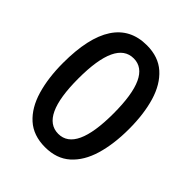

<svg xmlns="http://www.w3.org/2000/svg" viewBox="-204 -847 978 978"><g transform="rotate(45 284.5 -358.0)"><path d="M522.9 -357.9Q522.9 -250 498.3 -167Q473.6 -84 421.1 -37.1Q368.7 9.8 285.6 9.8Q201.2 9.8 148.4 -37.8Q95.7 -85.4 71.3 -168.7Q46.9 -252 46.9 -358.9Q46.9 -540.5 107.2 -632.6Q167.5 -724.6 285.6 -724.6Q368.7 -724.6 421.1 -678Q473.6 -631.3 498.3 -548.8Q522.9 -466.3 522.9 -357.9ZM158.2 -357.9Q158.2 -85.9 285.2 -85.9Q411.1 -85.9 411.1 -357.9Q411.1 -629.9 285.6 -629.9Q158.2 -629.9 158.2 -357.9Z"/></g></svg>

Font: Open Sans Condensed SemiBold
Style: Regular
Weight: 600
Width: 3
Designer: Monotype Design Team
Foundry: Monotype Imaging Inc.
Version: Version 3.000; ttfautohint (v1.8.4)